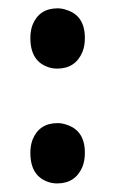

<svg xmlns="http://www.w3.org/2000/svg" viewBox="-20 -422 271 454"><path d="M180.7 -332Q180.7 -384.8 137.7 -398.4Q127 -402.3 116.2 -402.3Q72.3 -402.3 56.6 -362.3Q51.8 -348.6 51.8 -332Q51.8 -276.4 95.7 -262.7Q104.5 -259.8 115.2 -259.8Q158.2 -259.8 174.8 -298.8Q180.7 -313.5 180.7 -332ZM180.7 -60.5Q180.7 -113.3 137.7 -127Q127 -130.9 116.2 -130.9Q72.3 -130.9 56.6 -90.8Q51.8 -77.1 51.8 -60.5Q51.8 -4.9 95.7 8.8Q104.5 11.7 115.2 11.7Q158.2 11.7 174.8 -27.3Q180.7 -42 180.7 -60.5Z"/></svg>

Font: Yaldevi Colombo SemiBold
Style: Regular
Weight: 600
Designer: Sol Matas, Denzil Rajitha, Kosala Senevirathne and Pathum Egodawatta
Foundry: Mooniak
Version: Version 1.020 ; ttfautohint (v1.6)